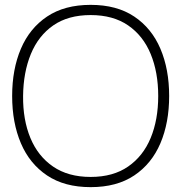

<svg xmlns="http://www.w3.org/2000/svg" viewBox="-20 -755 746 790"><path d="M353 15Q245.5 15 173.8 -33Q102 -81 66 -165.5Q30 -250 30 -360Q30 -470 66 -554.5Q102 -639 173.8 -687Q245.5 -735 353 -735Q460.5 -735 532.2 -687Q604 -639 640 -554.5Q676 -470 676 -360Q676 -250 640 -165.5Q604 -81 532.2 -33Q460.5 15 353 15ZM353 -27Q445.5 -27 507.2 -69.8Q569 -112.5 600 -187.5Q631 -262.5 631 -360Q631 -457.5 600 -532.8Q569 -608 507.2 -650.5Q445.5 -693 353 -693Q260.5 -693 199.2 -650.5Q138 -608 107 -532.8Q76 -457.5 75 -360Q74 -262.5 105 -187.5Q136 -112.5 198.2 -69.8Q260.5 -27 353 -27Z"/></svg>

Font: Manrope Variable Light
Style: Regular
Weight: 200
Designer: Mikhail Sharanda
Foundry: Mikhail Sharanda
Version: Version 4.505